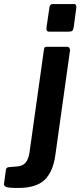

<svg xmlns="http://www.w3.org/2000/svg" viewBox="-119 -762 399 952"><path d="M155 10Q143 92 101 131Q59 170 -30 170Q-75 170 -88 165Q-101 160 -99 148L-90 82Q-89 76 -86.5 72Q-84 68 -77 67L-31 63Q-8 61 6.5 46Q21 31 27 -4L99 -517Q100 -525 103 -527.5Q106 -530 113 -530H214Q221 -530 225 -524Q229 -518 228 -511L155 10ZM246 -624Q244 -613 239 -609Q234 -605 221 -605H125Q115 -605 112.5 -612Q110 -619 112 -629L126 -724Q128 -742 143 -742H249Q255 -742 258 -735.5Q261 -729 259 -721Z"/></svg>

Font: Libre Franklin Thin SemiBold
Style: Italic
Weight: 600
Italic angle: -8°
Version: Version 3.000